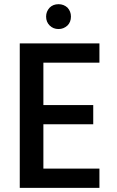

<svg xmlns="http://www.w3.org/2000/svg" viewBox="-20 -905 564 925"><path d="M189 -398.9H429.2V-306.2H189V-92.8H459V0H75.2V-695.8H459V-603H189ZM202.1 -825.2Q202.1 -849.6 219.2 -868.2Q235.8 -884.8 262.2 -884.8Q287.1 -884.8 305.2 -868.2Q321.8 -850.1 321.8 -825.2Q321.8 -798.8 305.2 -782.2Q286.6 -765.1 262.2 -765.1Q236.3 -765.1 219.2 -782.2Q202.1 -799.3 202.1 -825.2Z"/></svg>

Font: PoppinsZ Medium
Style: Regular
Weight: 500
Designer: Ninad Kale (Devanagari), Jonny Pinhorn (Latin)
Foundry: Indian Type Foundry
Version: Version 3.002;FEAKit 1.0